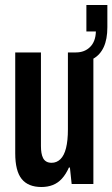

<svg xmlns="http://www.w3.org/2000/svg" viewBox="-20 -737 450 769"><path d="M146 12Q93 12 67 -20Q41 -52 41 -123V-527H144V-152Q144 -137 146 -125Q148 -113 152.5 -104Q157 -95 165.5 -90Q174 -85 187 -85Q207 -85 222 -99.5Q237 -114 244.5 -144Q252 -174 252 -219V-527H354V0H267L260 -66H256Q244 -39 228 -21.5Q212 -4 191.5 4Q171 12 146 12ZM284 -485V-527Q319 -527 341 -549Q363 -571 364 -611H326V-717H410V-628Q410 -580 395.5 -548.5Q381 -517 353 -501.5Q325 -486 284 -485Z"/></svg>

Font: Archivo ExtraCondensed SemiBold
Style: Regular
Weight: 600
Width: 2
Designer: Hector Gatti
Foundry: Omnibus-Type
Version: Version 2.001